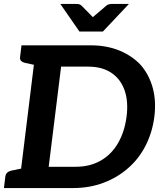

<svg xmlns="http://www.w3.org/2000/svg" viewBox="-26 -954 812 974"><path d="M69 0 158 -724H435Q516 -724 581 -697Q646 -670 689 -623Q731 -574 749 -507.5Q767 -441 757 -362Q747 -283 713 -216Q679 -149 625 -102Q571 -54 499.5 -27Q428 0 345 0ZM221 -108H359Q430 -108 484.5 -139Q539 -170 572.5 -227.5Q606 -285 616 -362Q626 -439 606 -496Q586 -553 539 -584.5Q492 -616 421 -616H284ZM-6 0 1 -58Q3 -72 11.5 -79Q20 -86 34 -89L93 -101V0ZM182 -724 157 -623 101 -635Q88 -638 81 -645Q74 -652 76 -666L83 -724ZM628 -934 496 -794H377L280 -934H364Q379 -934 388 -925L445 -867L513 -925Q517 -929 525 -931.5Q533 -934 540 -934Z"/></svg>

Font: Aleo
Style: Bold Italic
Weight: 700
Italic angle: -7°
Version: Version 2.001;gftools[0.9.29]